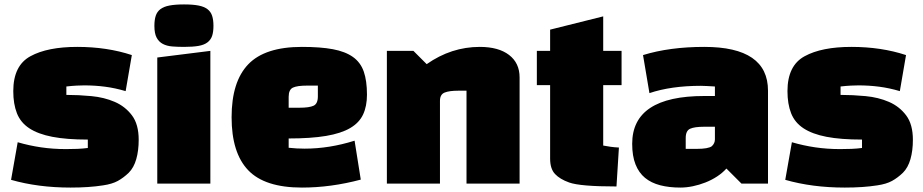

<svg xmlns="http://www.w3.org/2000/svg" viewBox="-20 -830 4171 868"><path d="M118 -576Q195 -618 329 -618Q464 -618 576 -581L548 -418Q501 -432 455 -438Q409 -444 361 -444Q347 -444 326.5 -443Q306 -442 280 -439V-401Q335 -401 393 -395.5Q451 -390 498.5 -369.5Q546 -349 576.5 -308.5Q607 -268 607 -198Q607 -149 596 -110.5Q585 -72 562 -49Q538 -26 512.5 -12Q487 2 446 8Q414 13 377.5 15.5Q341 18 299 18Q152 18 30 -17L60 -187Q111 -172 165 -164Q219 -156 278 -156Q305 -156 329.5 -157Q354 -158 377 -161V-199Q281 -199 216.5 -211.5Q152 -224 112.5 -250Q73 -276 56.5 -318Q40 -360 40 -418Q40 -534 118 -576Z M931 0H691V-570L931 -600ZM678 -713Q678 -740 684 -758.5Q690 -777 705 -788.5Q720 -800 746 -805Q772 -810 812 -810Q852 -810 877.5 -805Q903 -800 918 -788.5Q933 -777 939 -758.5Q945 -740 945 -713Q945 -686 939 -668Q933 -650 918 -638.5Q903 -627 877.5 -622.5Q852 -618 812 -618Q783 -618 758.5 -620Q734 -622 716 -631.5Q698 -641 688 -660Q678 -679 678 -713Z M1285 -204V-162Q1303 -160 1321 -159Q1339 -158 1357 -158Q1469 -158 1583 -194L1611 -18Q1476 18 1345 18Q1177 18 1102 -60.5Q1027 -139 1027 -300Q1027 -461 1102.5 -539.5Q1178 -618 1345 -618Q1429 -618 1485 -607.5Q1541 -597 1575.5 -572.5Q1610 -548 1624.5 -506.5Q1639 -465 1639 -402Q1639 -350 1621.5 -312.5Q1604 -275 1563 -251Q1522 -227 1454 -215.5Q1386 -204 1285 -204ZM1285 -392V-343H1334Q1378 -343 1397.5 -352Q1417 -361 1417 -394V-443H1368Q1324 -443 1304.5 -434Q1285 -425 1285 -392Z M1729 -600H1849L1909 -540Q2020 -618 2149 -618Q2234 -618 2281.5 -581.5Q2329 -545 2329 -480V0H2089V-420H2052Q2011 -420 1990 -411.5Q1969 -403 1969 -374V0H1729Z M2467 -445H2407V-600H2467V-696L2707 -756V-600H2790V-445H2707V-172Q2722 -169 2740 -166.5Q2758 -164 2778 -163L2767 13Q2603 13 2553 -5Q2511 -20 2489 -43.5Q2467 -67 2467 -113Z M3164 -618Q3452 -618 3452 -420V0H3332L3264 -68Q3246 -48 3221.5 -32Q3197 -16 3169 -5Q3141 6 3112 12Q3083 18 3056 18Q3005 18 2964.5 7.5Q2924 -3 2896 -26Q2868 -49 2853 -87Q2838 -125 2838 -180Q2838 -396 3164 -396H3212V-439Q3193 -440 3177.5 -441Q3162 -442 3149 -442Q3014 -442 2916 -409L2887 -581Q3007 -618 3164 -618ZM3080 -206V-157H3130Q3182 -157 3198 -169Q3212 -182 3212 -200V-257H3163Q3120 -257 3100 -248Q3080 -239 3080 -206Z M3618 -576Q3695 -618 3829 -618Q3964 -618 4076 -581L4048 -418Q4001 -432 3955 -438Q3909 -444 3861 -444Q3847 -444 3826.5 -443Q3806 -442 3780 -439V-401Q3835 -401 3893 -395.5Q3951 -390 3998.5 -369.5Q4046 -349 4076.5 -308.5Q4107 -268 4107 -198Q4107 -149 4096 -110.5Q4085 -72 4062 -49Q4038 -26 4012.5 -12Q3987 2 3946 8Q3914 13 3877.5 15.5Q3841 18 3799 18Q3652 18 3530 -17L3560 -187Q3611 -172 3665 -164Q3719 -156 3778 -156Q3805 -156 3829.5 -157Q3854 -158 3877 -161V-199Q3781 -199 3716.5 -211.5Q3652 -224 3612.5 -250Q3573 -276 3556.5 -318Q3540 -360 3540 -418Q3540 -534 3618 -576Z"/></svg>

Font: Black Han Sans
Style: Regular
Weight: 400
Width: 7
Designer: ZESSTYPE
Foundry: ZESSTYPE
Version: Version 1.00